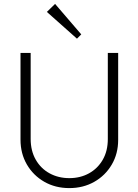

<svg xmlns="http://www.w3.org/2000/svg" viewBox="-20 -953 709 983"><path d="M335 10Q263 10 206.5 -22.5Q150 -55 117.5 -111Q85 -167 85 -238V-682H137V-242Q137 -181 163 -135.5Q189 -90 234 -65.5Q279 -41 335 -41Q391 -41 435.5 -65.5Q480 -90 506 -135Q532 -180 532 -241V-682H585V-237Q585 -166 552 -110Q519 -54 462.5 -22Q406 10 335 10ZM374 -755 220 -892 262 -933 396 -777Z"/></svg>

Font: Outfit ExtraLight
Style: Regular
Weight: 200
Designer: Rodrigo Fuenzalida
Foundry: fragTYPE
Version: Version 1.100; ttfautohint (v1.8.4.7-5d5b);gftools[0.9.27]